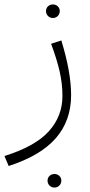

<svg xmlns="http://www.w3.org/2000/svg" viewBox="-46 -502 406 864"><path d="M-26 200Q112 157 173.5 89Q235 21 235 -70Q235 -125 222.5 -180Q210 -235 184 -305L230 -320Q274 -177 274 -74Q274 41 205 120Q136 199 -7 245ZM168 311Q168 298 177 289.5Q186 281 199 281Q212 281 221 289.5Q230 298 230 311Q230 324 221 333Q212 342 199 342Q186 342 177 333Q168 324 168 311ZM161 -452Q161 -465 170 -473.5Q179 -482 192 -482Q205 -482 214 -473.5Q223 -465 223 -452Q223 -439 214 -430Q205 -421 192 -421Q179 -421 170 -430Q161 -439 161 -452Z"/></svg>

Font: FiraGO ExtraLight
Style: Regular
Weight: 200
Designer: bBox Type
Foundry: bBox Type GmbH
Version: Version 1.001